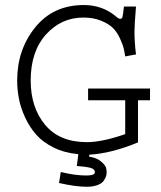

<svg xmlns="http://www.w3.org/2000/svg" viewBox="-20 -586 626 748"><path d="M328.1 16.6 327.1 24.4Q356.4 28.3 373.5 43Q390.6 57.6 393.1 67.4Q395.5 77.1 395.5 85Q395.5 91.8 393.6 99.1Q391.6 106.4 384.8 117.2Q377.9 127.9 360.4 134.8Q342.8 141.6 317.4 141.6Q275.4 141.6 210 127L216.8 84Q271.5 97.7 316.4 97.7Q349.6 97.7 349.6 85Q349.6 72.3 332.5 67.9Q315.4 63.5 279.3 60.5L285.2 14.6Q231.4 9.8 189 -11.2Q146.5 -32.2 120.6 -62Q94.7 -91.8 77.6 -128.9Q60.5 -166 53.7 -201.7Q46.9 -237.3 46.9 -272.5Q46.9 -392.6 117.2 -479.5Q187.5 -566.4 306.6 -566.4Q377 -566.4 428.7 -524.4Q441.4 -512.7 448.2 -512.7Q455.1 -512.7 457 -519.5Q459 -526.4 462.9 -560.5H509.8Q503.9 -488.3 503.9 -462.9Q503.9 -420.9 509.8 -374L467.8 -366.2Q464.8 -385.7 461.4 -399.4Q458 -413.1 446.8 -437.5Q435.5 -461.9 419.4 -477.5Q403.3 -493.2 373.5 -505.4Q343.8 -517.6 304.7 -517.6Q218.8 -517.6 159.2 -451.7Q99.6 -385.7 99.6 -272.5Q99.6 -167 155.8 -99.6Q211.9 -32.2 318.4 -32.2Q377.9 -32.2 467.8 -63.5V-195.3H323.2V-241.2H564.5V-195.3H517.6V-31.2Q414.1 11.7 328.1 16.6Z"/></svg>

Font: Thabit
Style: Regular
Weight: 500
Designer: Regenerated by Nadim Shaikli
Foundry: MAK Alagha
Version: 0.01